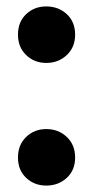

<svg xmlns="http://www.w3.org/2000/svg" viewBox="-20 -564 290 598"><path d="M124 -368Q87 -368 61.5 -392.5Q36 -417 36 -456Q36 -496 61.5 -520Q87 -544 124 -544Q162 -544 188 -520Q214 -496 214 -456Q214 -417 188 -392.5Q162 -368 124 -368ZM124 14Q87 14 61.5 -10Q36 -34 36 -73Q36 -113 61.5 -137.5Q87 -162 124 -162Q162 -162 188 -137.5Q214 -113 214 -73Q214 -34 188 -10Q162 14 124 14Z"/></svg>

Font: Radio Canada Big
Style: Regular
Weight: 400
Designer: Étienne Aubert Bonn
Foundry: Coppers and Brasses
Version: Version 1.001